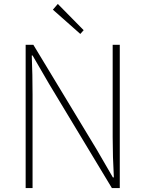

<svg xmlns="http://www.w3.org/2000/svg" viewBox="-20 -953 736 973"><path d="M110 0V-726H149L469 -197L552 -54H557Q554 -107 552.5 -157.5Q551 -208 551 -259V-726H587V0H547L228 -529L145 -672H141Q143 -621 144 -573Q145 -525 145 -473V0ZM387 -781 248 -904 273 -933 404 -800Z"/></svg>

Font: Shanggu Sans SC VF
Style: Regular
Weight: 250
Designer: GuiWonder
Version: Version 1.021